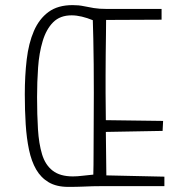

<svg xmlns="http://www.w3.org/2000/svg" viewBox="-20 -728 723 751"><path d="M247 3Q201 3 170.5 -15Q140 -33 121.5 -65Q103 -97 93.5 -142Q84 -187 80.5 -242Q77 -297 77 -359Q77 -432 84.5 -495.5Q92 -559 112.5 -606.5Q133 -654 169.5 -681Q206 -708 264 -708Q288 -708 307 -704Q326 -700 347 -696.5Q368 -693 399 -693H612V-651L395 -650Q395 -630 394.5 -594.5Q394 -559 393.5 -516Q393 -473 393 -433Q393 -393 393 -364L394 -258L618 -255L616 -216L394 -212L396 -42L623 -37V0H383Q361 0 342.5 0.5Q324 1 302 2Q280 3 247 3ZM265 -38Q282 -38 302.5 -40.5Q323 -43 345 -45Q346 -79 346 -131Q346 -183 346.5 -244Q347 -305 347 -365Q347 -423 346.5 -477Q346 -531 345 -575.5Q344 -620 343 -649Q321 -658 300 -663Q279 -668 260 -668Q215 -668 188 -641Q161 -614 147 -567.5Q133 -521 129 -464Q125 -407 125 -348Q125 -279 128.5 -222.5Q132 -166 144.5 -124.5Q157 -83 186 -60.5Q215 -38 265 -38Z"/></svg>

Font: Truculenta ExtraLight
Style: Regular
Weight: 250
Version: Version 1.002